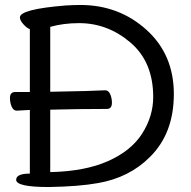

<svg xmlns="http://www.w3.org/2000/svg" viewBox="-20 -738 768 772"><path d="M182 -46Q322 -49 415 -90.5Q508 -132 552 -201.5Q596 -271 596 -348Q596 -489 504.5 -567Q413 -645 298 -645Q235 -645 182 -630V-369Q355 -372 403 -375Q416 -375 423 -359.5Q430 -344 430 -325Q430 -300 410 -300Q293 -300 182 -297ZM176 14Q45 14 45 -15Q45 -40 100 -40V-296L47 -293Q34 -293 27 -309Q20 -325 20 -344Q20 -368 41 -368H100V-621Q89 -624 74.5 -640Q60 -656 60 -668Q60 -701 244 -716Q277 -718 303 -718Q458 -718 568.5 -618.5Q679 -519 679 -360Q679 -201 582 -106Q500 -24 375 -2Q298 12 176 14Z"/></svg>

Font: LXGW WenKai Lite
Style: Bold
Weight: 700
Designer: LXGW / Fontworks Inc.
Foundry: LXGW / Fontworks Inc.
Version: Version 1.330;April 28, 2024